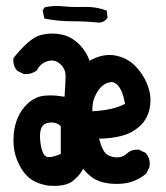

<svg xmlns="http://www.w3.org/2000/svg" viewBox="-20 -604 540 626"><path d="M272 -405.8Q305.7 -424.8 337.4 -424.8Q346.2 -424.8 354.5 -423.3Q396.5 -416 424.8 -384.8Q453.1 -353.5 463.9 -317.9Q470.7 -297.4 470.7 -277.3Q470.7 -262.2 467.3 -247.6Q460 -216.3 438.5 -195.3L433.1 -190.4Q407.7 -168 371.1 -159.7Q338.9 -152.3 302.7 -151.9Q315.4 -106.4 331.5 -98.6Q346.7 -90.8 360.8 -90.8Q380.4 -90.8 393.8 -103.5Q407.2 -116.2 426.8 -116.2Q429.7 -116.2 434.1 -115.7L455.6 -105L456.1 -104Q468.3 -89.4 468.3 -70.8Q468.3 -65.4 467.3 -59.1L456.5 -37.6Q433.1 -18.6 405.8 -10.3Q385.7 -4.4 360.8 -4.4Q309.1 -4.4 279.8 -25.9Q261.7 -39.6 251.5 -53.7Q238.8 -30.8 218 -14.4Q197.3 2 157.2 2Q146.5 2 139.6 1.5Q97.2 -4.9 73.7 -25.4Q50.3 -45.4 35.2 -83.5Q23.9 -111.8 23.9 -145.5Q23.9 -156.7 24.9 -168.5Q31.2 -227.5 67.4 -263.7Q86.9 -283.2 110.8 -289.6Q125 -293 144.5 -293Q164.1 -293 190.4 -288.6Q193.8 -334 193.8 -356.9Q193.8 -362.3 192.9 -367.2Q191.9 -372.1 189.9 -376.5Q185.5 -386.7 176.3 -395.5Q163.6 -406.7 148.4 -406.7Q142.6 -406.7 136.2 -404.8Q112.8 -398.9 100.6 -375.5L100.1 -374.5Q84 -362.3 64.5 -362.3Q61.5 -362.3 57.1 -362.8L35.6 -373.5L35.2 -374.5Q23.4 -387.7 23.4 -407.2Q23.4 -410.2 23.9 -415Q41.5 -436.5 56.2 -451.2Q87.9 -483.4 112.8 -489.7Q132.8 -494.6 149.7 -494.6Q166.5 -494.6 181.6 -491.2Q213.9 -484.4 239.7 -458Q262.7 -434.1 272 -405.8ZM178.2 -192.4Q167 -204.6 148.4 -204.6Q122.6 -204.6 114.7 -186.5Q110.4 -175.3 110.4 -159.2Q110.4 -148.4 112.3 -135.3Q117.2 -102.5 129.4 -94.2Q132.8 -91.8 139.6 -91.8Q153.3 -91.8 178.2 -102.1ZM343.3 -336.4Q341.3 -336.4 338.9 -335.9Q321.8 -333 309.1 -319.8Q296.4 -306.6 288.1 -286.1Q281.2 -269.5 281.2 -246.6Q281.2 -243.7 281.2 -241.2Q351.1 -245.1 387.7 -265.6Q379.9 -310.1 362.8 -327.1Q353.5 -336.4 343.3 -336.4ZM237.3 -581.1 260.7 -581.5Q295.4 -581.5 325.2 -570.3L328.1 -569.3L330.6 -546.4Q327.6 -542 325.7 -540Q315.9 -530.3 302.2 -530.3Q299.8 -530.3 297.4 -530.8Q256.3 -534.7 213.4 -534.7Q169.4 -534.7 124.5 -543.5L119.1 -570.3L125.5 -580.1Q145 -584.5 166 -584.5Q176.3 -584.5 193.6 -582.8Q210.9 -581.1 237.3 -581.1Z"/></svg>

Font: Bakudai
Style: Medium
Weight: 500
Version: Version 1.48